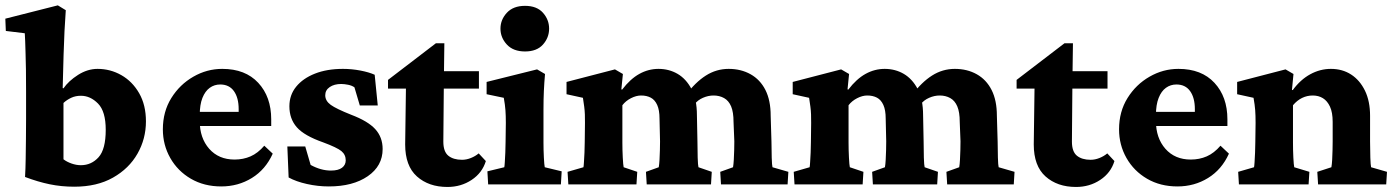

<svg xmlns="http://www.w3.org/2000/svg" viewBox="-32 -703 5316 732"><path d="M63.5 -28.3Q65.4 -60.5 65.9 -97.2Q66.4 -133.8 66.9 -173.3Q67.4 -212.9 67.4 -250V-352.5Q67.4 -401.4 66.9 -438Q66.4 -474.6 65.4 -501Q64.5 -527.3 64 -545.9Q63.5 -564.5 62.5 -576.2L-9.8 -585L-11.7 -631.8L188.5 -682.6L218.8 -664.1Q215.8 -624 213.9 -584.5Q211.9 -544.9 210.4 -494.1Q209 -443.4 207 -367.2L210 -366.2Q229.5 -394.5 265.6 -417.5Q301.8 -440.4 339.8 -440.4Q388.7 -440.4 430.7 -416.5Q472.7 -392.6 498.5 -347.7Q524.4 -302.7 524.4 -240.2Q524.4 -173.8 492.2 -117.2Q460 -60.5 398.9 -25.9Q337.9 8.8 251 8.8Q202.1 8.8 157.2 -0.5Q112.3 -9.8 63.5 -28.3ZM276.4 -73.2Q316.4 -73.2 343.8 -103.5Q371.1 -133.8 371.1 -208Q371.1 -278.3 341.8 -308.1Q312.5 -337.9 276.4 -337.9Q255.9 -337.9 239.3 -330.1Q222.7 -322.3 210 -310.5V-95.7Q222.7 -85.9 240.7 -79.6Q258.8 -73.2 276.4 -73.2Z M811.5 7.8Q746.1 7.8 695.8 -21.5Q645.5 -50.8 617.2 -100.6Q588.9 -150.4 588.9 -210Q588.9 -277.3 621.1 -329.1Q653.3 -380.9 705.1 -410.6Q756.8 -440.4 815.4 -440.4Q903.3 -440.4 952.6 -387.2Q1002 -334 1002 -248V-222.7H716.8V-276.4H895.5L877.9 -249V-287.1Q877.9 -330.1 859.9 -355.5Q841.8 -380.9 807.6 -380.9Q785.2 -380.9 767.6 -368.2Q750 -355.5 739.7 -329.6Q729.5 -303.7 729.5 -263.7V-241.2Q729.5 -176.8 765.6 -135.7Q801.8 -94.7 862.3 -94.7Q895.5 -94.7 923.3 -106.9Q951.2 -119.1 975.6 -147.5L1007.8 -117.2Q980.5 -56.6 928.2 -24.4Q876 7.8 811.5 7.8Z M1221.7 7.8Q1179.7 7.8 1138.2 -1.5Q1096.7 -10.7 1068.4 -26.4L1063.5 -144.5H1131.8L1152.3 -74.2Q1191.4 -52.7 1229.5 -52.7Q1257.8 -52.7 1272 -63.5Q1286.1 -74.2 1286.1 -91.8Q1286.1 -113.3 1269.5 -127Q1252.9 -140.6 1200.2 -160.2Q1127.9 -185.5 1099.6 -217.8Q1071.3 -250 1071.3 -297.9Q1071.3 -340.8 1097.2 -372.6Q1123 -404.3 1168.9 -422.4Q1214.8 -440.4 1275.4 -440.4Q1308.6 -440.4 1341.8 -434.1Q1375 -427.7 1396.5 -418L1408.2 -300.8H1339.8L1319.3 -370.1Q1309.6 -377 1294.9 -379.9Q1280.3 -382.8 1268.6 -382.8Q1242.2 -382.8 1225.1 -371.1Q1208 -359.4 1208 -339.8Q1208 -318.4 1229 -303.2Q1250 -288.1 1306.6 -265.6Q1371.1 -241.2 1398.9 -210.4Q1426.8 -179.7 1426.8 -134.8Q1426.8 -70.3 1370.1 -31.2Q1313.5 7.8 1221.7 7.8Z M1820.3 -88.9Q1806.6 -43.9 1766.1 -17.1Q1725.6 9.8 1673.8 9.8Q1602.5 9.8 1557.6 -30.3Q1512.7 -70.3 1512.7 -152.3L1515.6 -365.2H1447.3V-398.4L1629.9 -538.1H1662.1L1660.2 -391.6L1658.2 -163.1Q1658.2 -125 1677.2 -109.4Q1696.3 -93.8 1729.5 -93.8Q1746.1 -93.8 1763.2 -100.6Q1780.3 -107.4 1793 -118.2ZM1612.3 -365.2V-431.6H1793.9V-365.2Z M1829.1 0 1826.2 -49.8 1890.6 -65.4Q1891.6 -69.3 1892.6 -85Q1893.6 -100.6 1894.5 -121.1Q1895.5 -141.6 1895.5 -161.1L1896.5 -234.4Q1896.5 -262.7 1895 -282.7Q1893.6 -302.7 1888.7 -330.1L1823.2 -343.8V-390.6L2015.6 -438.5L2045.9 -420.9Q2043 -388.7 2041.5 -356.4Q2040 -324.2 2040 -284.2V-159.2Q2040 -131.8 2041.5 -102.5Q2043 -73.2 2044.9 -65.4L2109.4 -49.8L2106.4 0ZM1969.7 -506.8Q1924.8 -506.8 1900.4 -533.2Q1876 -559.6 1876 -593.8Q1876 -627.9 1900.4 -654.3Q1924.8 -680.7 1969.7 -680.7Q2014.6 -680.7 2038.1 -654.3Q2061.5 -627.9 2061.5 -593.8Q2061.5 -559.6 2038.1 -533.2Q2014.6 -506.8 1969.7 -506.8Z M2134.8 0 2131.8 -47.9 2192.4 -65.4Q2193.4 -69.3 2194.3 -85Q2195.3 -100.6 2196.3 -121.1Q2197.3 -141.6 2197.3 -161.1L2198.2 -234.4Q2198.2 -252 2197.8 -266.6Q2197.3 -281.2 2195.3 -296.4Q2193.4 -311.5 2190.4 -330.1L2127.9 -343.8V-390.6L2312.5 -438.5L2342.8 -420.9L2336.9 -362.3L2339.8 -361.3Q2371.1 -402.3 2405.8 -421.4Q2440.4 -440.4 2478.5 -440.4Q2518.6 -440.4 2551.3 -421.4Q2584 -402.3 2604.5 -363.3Q2625 -324.2 2625 -263.7L2627 -163.1Q2627 -131.8 2627.9 -102.1Q2628.9 -72.3 2630.9 -65.4L2681.6 -47.9L2678.7 0H2433.6L2430.7 -47.9L2479.5 -65.4Q2481.4 -76.2 2482.4 -93.8Q2483.4 -111.3 2483.9 -130.9Q2484.4 -150.4 2484.4 -164.1L2482.4 -251Q2482.4 -283.2 2473.6 -302.7Q2464.8 -322.3 2449.2 -330.6Q2433.6 -338.9 2412.1 -338.9Q2393.6 -338.9 2373.5 -328.6Q2353.5 -318.4 2340.8 -301.8V-159.2Q2340.8 -131.8 2342.3 -102.5Q2343.8 -73.2 2345.7 -65.4L2397.5 -47.9L2394.5 0ZM2716.8 0 2713.9 -47.9 2762.7 -65.4Q2764.6 -76.2 2765.6 -93.8Q2766.6 -111.3 2767.1 -130.9Q2767.6 -150.4 2767.6 -164.1L2764.6 -238.3Q2764.6 -275.4 2755.4 -297.4Q2746.1 -319.3 2728.5 -329.1Q2710.9 -338.9 2688.5 -338.9Q2668 -338.9 2647.9 -330.1Q2627.9 -321.3 2616.2 -305.7L2583 -340.8Q2619.1 -389.6 2659.2 -415Q2699.2 -440.4 2746.1 -440.4Q2793 -440.4 2829.6 -419.9Q2866.2 -399.4 2886.2 -359.9Q2906.2 -320.3 2906.2 -261.7L2909.2 -163.1Q2909.2 -131.8 2910.2 -102.1Q2911.1 -72.3 2913.1 -65.4L2973.6 -47.9L2970.7 0Z M2997.1 0 2994.1 -47.9 3054.7 -65.4Q3055.7 -69.3 3056.6 -85Q3057.6 -100.6 3058.6 -121.1Q3059.6 -141.6 3059.6 -161.1L3060.5 -234.4Q3060.5 -252 3060.1 -266.6Q3059.6 -281.2 3057.6 -296.4Q3055.7 -311.5 3052.7 -330.1L2990.2 -343.8V-390.6L3174.8 -438.5L3205.1 -420.9L3199.2 -362.3L3202.1 -361.3Q3233.4 -402.3 3268.1 -421.4Q3302.7 -440.4 3340.8 -440.4Q3380.9 -440.4 3413.6 -421.4Q3446.3 -402.3 3466.8 -363.3Q3487.3 -324.2 3487.3 -263.7L3489.3 -163.1Q3489.3 -131.8 3490.2 -102.1Q3491.2 -72.3 3493.2 -65.4L3543.9 -47.9L3541 0H3295.9L3293 -47.9L3341.8 -65.4Q3343.8 -76.2 3344.7 -93.8Q3345.7 -111.3 3346.2 -130.9Q3346.7 -150.4 3346.7 -164.1L3344.7 -251Q3344.7 -283.2 3335.9 -302.7Q3327.1 -322.3 3311.5 -330.6Q3295.9 -338.9 3274.4 -338.9Q3255.9 -338.9 3235.8 -328.6Q3215.8 -318.4 3203.1 -301.8V-159.2Q3203.1 -131.8 3204.6 -102.5Q3206.1 -73.2 3208 -65.4L3259.8 -47.9L3256.8 0ZM3579.1 0 3576.2 -47.9 3625 -65.4Q3627 -76.2 3627.9 -93.8Q3628.9 -111.3 3629.4 -130.9Q3629.9 -150.4 3629.9 -164.1L3627 -238.3Q3627 -275.4 3617.7 -297.4Q3608.4 -319.3 3590.8 -329.1Q3573.2 -338.9 3550.8 -338.9Q3530.3 -338.9 3510.3 -330.1Q3490.2 -321.3 3478.5 -305.7L3445.3 -340.8Q3481.4 -389.6 3521.5 -415Q3561.5 -440.4 3608.4 -440.4Q3655.3 -440.4 3691.9 -419.9Q3728.5 -399.4 3748.5 -359.9Q3768.6 -320.3 3768.6 -261.7L3771.5 -163.1Q3771.5 -131.8 3772.5 -102.1Q3773.4 -72.3 3775.4 -65.4L3835.9 -47.9L3833 0Z M4216.8 -88.9Q4203.1 -43.9 4162.6 -17.1Q4122.1 9.8 4070.3 9.8Q3999 9.8 3954.1 -30.3Q3909.2 -70.3 3909.2 -152.3L3912.1 -365.2H3843.8V-398.4L4026.4 -538.1H4058.6L4056.6 -391.6L4054.7 -163.1Q4054.7 -125 4073.7 -109.4Q4092.8 -93.8 4126 -93.8Q4142.6 -93.8 4159.7 -100.6Q4176.8 -107.4 4189.5 -118.2ZM4008.8 -365.2V-431.6H4190.4V-365.2Z M4457 7.8Q4391.6 7.8 4341.3 -21.5Q4291 -50.8 4262.7 -100.6Q4234.4 -150.4 4234.4 -210Q4234.4 -277.3 4266.6 -329.1Q4298.8 -380.9 4350.6 -410.6Q4402.3 -440.4 4460.9 -440.4Q4548.8 -440.4 4598.1 -387.2Q4647.5 -334 4647.5 -248V-222.7H4362.3V-276.4H4541L4523.4 -249V-287.1Q4523.4 -330.1 4505.4 -355.5Q4487.3 -380.9 4453.1 -380.9Q4430.7 -380.9 4413.1 -368.2Q4395.5 -355.5 4385.3 -329.6Q4375 -303.7 4375 -263.7V-241.2Q4375 -176.8 4411.1 -135.7Q4447.3 -94.7 4507.8 -94.7Q4541 -94.7 4568.8 -106.9Q4596.7 -119.1 4621.1 -147.5L4653.3 -117.2Q4626 -56.6 4573.7 -24.4Q4521.5 7.8 4457 7.8Z M4691.4 0 4688.5 -47.9 4749 -65.4Q4750 -69.3 4751 -84.5Q4752 -99.6 4752.9 -120.6Q4753.9 -141.6 4753.9 -161.1L4754.9 -234.4Q4754.9 -263.7 4753.4 -283.2Q4752 -302.7 4747.1 -330.1L4684.6 -343.8V-390.6L4869.1 -438.5L4899.4 -420.9L4893.6 -360.4L4896.5 -359.4Q4925.8 -399.4 4963.4 -419.9Q5001 -440.4 5042 -440.4Q5085.9 -440.4 5119.1 -418.9Q5152.3 -397.5 5171.9 -357.4Q5191.4 -317.4 5191.4 -261.7V-163.1Q5191.4 -130.9 5192.4 -102.1Q5193.4 -73.2 5195.3 -65.4L5255.9 -47.9L5252.9 0H4993.2L4990.2 -47.9L5043.9 -65.4Q5045.9 -76.2 5046.9 -93.8Q5047.9 -111.3 5048.3 -130.9Q5048.8 -150.4 5048.8 -164.1V-238.3Q5048.8 -274.4 5038.6 -296.4Q5028.3 -318.4 5011.7 -328.6Q4995.1 -338.9 4972.7 -338.9Q4951.2 -338.9 4932.1 -329.6Q4913.1 -320.3 4897.5 -301.8V-159.2Q4897.5 -130.9 4898.9 -102.1Q4900.4 -73.2 4902.3 -65.4L4960 -47.9L4957 0Z"/></svg>

Font: Crimson Pro ExtraBold
Style: Regular
Weight: 800
Designer: Jacques Le Bailly
Foundry: Baron von Fonthausen
Version: Version 1.003